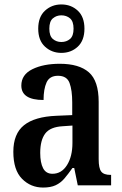

<svg xmlns="http://www.w3.org/2000/svg" viewBox="-20 -834 550 864"><path d="M174 10Q118 10 79 -29.5Q40 -69 40 -151Q40 -232 88 -270.5Q136 -309 234 -313L305 -316V-373Q305 -428 293 -460.5Q281 -493 241 -493Q203 -493 189.5 -463Q176 -433 176 -384Q76 -384 76 -449Q76 -498 125.5 -522.5Q175 -547 249 -547Q336 -547 380 -508.5Q424 -470 424 -376V-118Q424 -77 435.5 -62Q447 -47 477 -47H480V0H330L314 -78H306Q287 -51 270 -31Q253 -11 230.5 -0.5Q208 10 174 10ZM216 -52Q257 -52 281.5 -91Q306 -130 306 -191V-269L263 -266Q206 -263 183.5 -233Q161 -203 161 -146Q161 -102 174 -77Q187 -52 216 -52ZM256 -596Q213 -596 182.5 -624Q152 -652 152 -705Q152 -758 182.5 -786Q213 -814 256 -814Q300 -814 330 -786Q360 -758 360 -705Q360 -652 330 -624Q300 -596 256 -596ZM256 -645Q279 -645 295 -658.5Q311 -672 311 -705Q311 -738 295 -751.5Q279 -765 256 -765Q234 -765 218 -751.5Q202 -738 202 -705Q202 -672 218 -658.5Q234 -645 256 -645Z"/></svg>

Font: Noto Serif Condensed SemiBold
Style: Regular
Weight: 600
Width: 3
Designer: Monotype Design Team
Foundry: Monotype Imaging Inc.
Version: Version 2.013